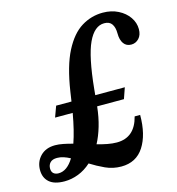

<svg xmlns="http://www.w3.org/2000/svg" viewBox="-162 -870 901 979"><g transform="rotate(-15 288.5 -381.0)"><path d="M479.5 -375.5 459.5 -318H318Q312 -261.5 298.2 -215Q284.5 -168.5 265 -132Q292.5 -124 318.8 -119Q345 -114 368 -114Q463 -114 489.5 -219H518.5Q518.5 -115 478 -52.2Q437.5 10.5 358.5 10.5Q314.5 10.5 275.2 -7.5Q236 -25.5 200.5 -48Q169 -19.5 132.8 -5.5Q96.5 8.5 59.5 8.5Q6 8.5 -20.8 -15Q-47.5 -38.5 -47.5 -79.5Q-47.5 -123 -18.8 -152.5Q10 -182 59 -182Q79 -182 102.5 -177.2Q126 -172.5 151.5 -165.5Q173 -227 189 -318H96L117 -375.5H198L205.5 -425.5Q225.5 -557 264.5 -632.5Q303.5 -708 355.8 -740Q408 -772 468.5 -772Q514 -772 549.5 -754Q585 -736 605.2 -706.8Q625.5 -677.5 625.5 -643.5Q625.5 -612.5 608.8 -594.8Q592 -577 568.5 -577Q542.5 -577 528.5 -596.5Q514.5 -616 514.5 -650.5Q514.5 -681.5 502.2 -699.8Q490 -718 462 -718Q410 -718 376.5 -646.2Q343 -574.5 326.5 -407L323.5 -375.5ZM52 -117Q27.5 -117 15.8 -104.8Q4 -92.5 4 -73.5Q4 -56 14 -47.5Q24 -39 40.5 -39Q85.5 -39 120.5 -96.5Q103 -106 86 -111.5Q69 -117 52 -117Z"/></g></svg>

Font: Libre Caslon Condensed Bold
Style: Italic
Weight: 700
Italic angle: -22.583°
Designer: Pablo Impallari, Rodrigo Fuenzalida, Katja Schimmel, Ertekin Erdin
Foundry: Pablo Impallari, Rodrigo Fuenzalida
Version: Version 2.000; ttfautohint (v1.8.4.7-5d5b);gftools[0.9.33]